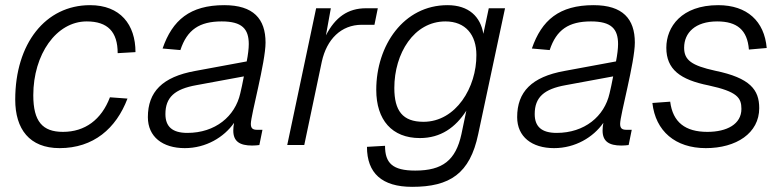

<svg xmlns="http://www.w3.org/2000/svg" viewBox="-20 -562 3038 744"><path d="M211 12C342 12 430 -64 474 -180L406 -185C373 -98 309 -51 224 -51C145 -51 109 -91 109 -193C109 -351 198 -479 316 -479C397 -479 436 -439 436 -356L505 -360C505 -467 446 -542 329 -542C156 -542 39 -393 39 -176C39 -62 94 12 211 12Z M884 -56C884 -14 909 2 957 2C967 2 978 1 985 0L997 -59H977C960 -59 952 -64 952 -82C952 -116 1009 -321 1009 -397C1009 -489 962 -542 849 -542C716 -542 648 -484 610 -374L679 -368C705 -447 753 -479 839 -479C918 -479 944 -450 944 -391C944 -374 941 -349 936 -324L736 -287C609 -264 553 -206 553 -108C553 -32 610 12 696 12C778 12 848 -30 887 -86C885 -76 884 -65 884 -56ZM621 -120C621 -185 657 -217 741 -232L925 -266C920 -240 915 -216 911 -200C891 -111 814 -47 706 -47C647 -47 621 -72 621 -120Z M1093 0H1159L1227 -323C1246 -410 1302 -466 1382 -466H1431L1444 -530H1398C1328 -530 1279 -495 1243 -425L1262 -530H1205Z M1577 162C1723 162 1801 111 1833 -42L1937 -530H1874L1853 -431C1842 -497 1797 -542 1714 -542C1544 -542 1438 -386 1438 -214C1438 -97 1499 -27 1607 -27C1688 -27 1745 -68 1787 -133L1768 -42C1746 59 1695 99 1589 99C1501 99 1472 70 1472 3L1402 7C1402 109 1460 162 1577 162ZM1621 -90C1540 -90 1508 -133 1508 -221C1508 -355 1584 -479 1706 -479C1784 -479 1826 -427 1826 -349C1827 -224 1747 -90 1621 -90Z M2315 -56C2315 -14 2340 2 2388 2C2398 2 2409 1 2416 0L2428 -59H2408C2391 -59 2383 -64 2383 -82C2383 -116 2440 -321 2440 -397C2440 -489 2393 -542 2280 -542C2147 -542 2079 -484 2041 -374L2110 -368C2136 -447 2184 -479 2270 -479C2349 -479 2375 -450 2375 -391C2375 -374 2372 -349 2367 -324L2167 -287C2040 -264 1984 -206 1984 -108C1984 -32 2041 12 2127 12C2209 12 2279 -30 2318 -86C2316 -76 2315 -65 2315 -56ZM2052 -120C2052 -185 2088 -217 2172 -232L2356 -266C2351 -240 2346 -216 2342 -200C2322 -111 2245 -47 2137 -47C2078 -47 2052 -72 2052 -120Z M2715 12C2833 12 2922 -46 2922 -143C2922 -214 2887 -260 2751 -288C2660 -308 2631 -329 2631 -377C2631 -435 2674 -479 2759 -479C2836 -479 2876 -446 2882 -370L2951 -376C2942 -480 2875 -542 2763 -542C2621 -542 2562 -458 2562 -377C2562 -293 2616 -253 2726 -231C2837 -207 2853 -183 2853 -140C2853 -81 2797 -51 2721 -51C2636 -51 2587 -88 2577 -168L2508 -163C2520 -54 2597 12 2715 12Z"/></svg>

Font: Geist Light
Style: Italic
Weight: 300
Italic angle: -12°
Designer: Basement.studio, Andrés Briganti, Mateo Zaragoza
Foundry: Basement.studio, Vercel, Andrés Briganti, Guido Ferreyra, Mateo Zaragoza
Version: Version 1.500